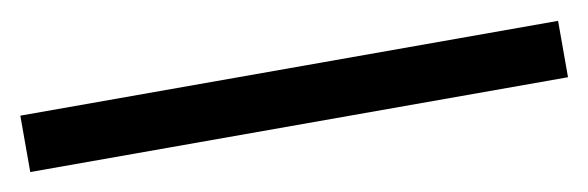

<svg xmlns="http://www.w3.org/2000/svg" viewBox="-24 38 668 218"><g transform="rotate(-10 310.0 147.5)"><path d="M0 115H620V180H0Z"/></g></svg>

Font: Monaspace Xenon Var
Style: Regular
Weight: 400
Designer: Riley Cran and the Lettermatic Team
Version: Version 1.000 (Monaspace Xenon Var)